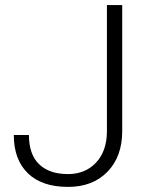

<svg xmlns="http://www.w3.org/2000/svg" viewBox="-20 -731 590 761"><path d="M403.8 -710.9H464.4V-211.4Q464.4 -110.4 406 -50.3Q347.7 9.8 249.5 9.8Q146 9.8 90.3 -44.4Q34.7 -98.6 34.7 -195.8H94.7Q94.7 -118.7 135.3 -79.8Q175.8 -41 249.5 -41Q317.4 -41 360.1 -85.9Q402.8 -130.9 403.8 -208Z"/></svg>

Font: TypoPRO Roboto
Style: Regular
Weight: 300
Designer: Google
Version: Version 2.136; 2016